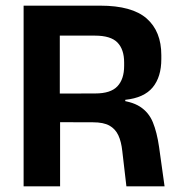

<svg xmlns="http://www.w3.org/2000/svg" viewBox="-20 -659 634 679"><path d="M562 0H427L412.5 -124.5Q409 -158 398.5 -180.5Q388 -203 367 -214.8Q346 -226.5 309 -226.5L154.5 -227V-328L317 -328.5Q371.5 -328.5 395.2 -353.8Q419 -379 419 -426V-438Q419 -484.5 395.2 -508.8Q371.5 -533 316 -533H153V-639H334.5Q447 -639 498.8 -593.5Q550.5 -548 550.5 -464V-450Q550.5 -387 520 -350Q489.5 -313 423 -306V-288L386.5 -306Q443.5 -302 474.8 -282Q506 -262 520.5 -226.8Q535 -191.5 542.5 -139.5ZM192.5 0H63.5V-639H191.5V-292L192.5 -243.5Z"/></svg>

Font: Anek Kannada SemiBold
Style: Regular
Weight: 600
Version: Version 1.003